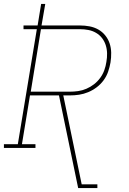

<svg xmlns="http://www.w3.org/2000/svg" viewBox="-38 -755 658 980"><path d="M361 205 263 -268H115L74 -19H143V0H-18V-19H53L150 -606H82V-625H154L172 -735H193L174 -625H370Q395 -625 419 -620.5Q443 -616 463.5 -604.5Q484 -593 499 -574.5Q514 -556 521.5 -533.5Q529 -511 529.5 -486Q530 -461 526 -436Q522 -413 514 -389.5Q506 -366 491 -345.5Q476 -325 455.5 -309.5Q435 -294 412 -284.5Q389 -275 365.5 -271.5Q342 -268 318 -268H285L379 186H459V205ZM318 -287Q339 -287 360.5 -290Q382 -293 403 -302Q424 -311 442 -325Q460 -339 473.5 -357.5Q487 -376 494.5 -397Q502 -418 505 -439Q509 -461 508.5 -483Q508 -505 501.5 -525Q495 -545 482.5 -561Q470 -577 452 -587.5Q434 -598 413 -602Q392 -606 370 -606H171L119 -287Z"/></svg>

Font: Iosevka Slab Thin Extended
Style: Italic
Weight: 100
Width: 7
Italic angle: -9°
Monospace: yes
Designer: Belleve Invis
Foundry: Belleve Invis
Version: Version 11.1.0; ttfautohint (v1.8.3)